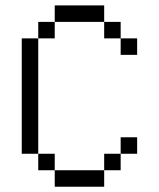

<svg xmlns="http://www.w3.org/2000/svg" viewBox="-20 -708 602 728"><path d="M125 -562.5V-125H62.5V-562.5ZM125 -125H187.5V-62.5H125ZM125 -625H187.5V-562.5H125ZM187.5 -62.5H375V0H187.5ZM187.5 -687.5H375V-625H187.5ZM375 -125H437.5V-62.5H375ZM375 -625H437.5V-562.5H375ZM437.5 -187.5H500V-125H437.5ZM437.5 -562.5H500V-500H437.5Z"/></svg>

Font: 寒蝉点阵体 16px
Style: Regular
Weight: 400
Designer: Designed by Warren2060
Foundry: ChillType
Version: Version 1.000